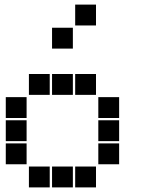

<svg xmlns="http://www.w3.org/2000/svg" viewBox="-20 -815 640 830"><path d="M306 -795Q305 -795 305 -795Q305 -795 305 -794V-706Q305 -705 305 -705Q305 -705 306 -705H394Q395 -705 395 -705Q395 -705 395 -706V-794Q395 -795 395 -795Q395 -795 394 -795ZM206 -695Q205 -695 205 -695Q205 -695 205 -694V-606Q205 -605 205 -605Q205 -605 206 -605H294Q295 -605 295 -605Q295 -605 295 -606V-694Q295 -695 295 -695Q295 -695 294 -695ZM106 -495Q105 -495 105 -495Q105 -495 105 -494V-406Q105 -405 105 -405Q105 -405 106 -405H194Q195 -405 195 -405Q195 -405 195 -406V-494Q195 -495 195 -495Q195 -495 194 -495ZM206 -495Q205 -495 205 -495Q205 -495 205 -494V-406Q205 -405 205 -405Q205 -405 206 -405H294Q295 -405 295 -405Q295 -405 295 -406V-494Q295 -495 295 -495Q295 -495 294 -495ZM306 -495Q305 -495 305 -495Q305 -495 305 -494V-406Q305 -405 305 -405Q305 -405 306 -405H394Q395 -405 395 -405Q395 -405 395 -406V-494Q395 -495 395 -495Q395 -495 394 -495ZM6 -395Q5 -395 5 -395Q5 -395 5 -394V-306Q5 -305 5 -305Q5 -305 6 -305H94Q95 -305 95 -305Q95 -305 95 -306V-394Q95 -395 95 -395Q95 -395 94 -395ZM406 -395Q405 -395 405 -395Q405 -395 405 -394V-306Q405 -305 405 -305Q405 -305 406 -305H494Q495 -305 495 -305Q495 -305 495 -306V-394Q495 -395 495 -395Q495 -395 494 -395ZM6 -295Q5 -295 5 -295Q5 -295 5 -294V-206Q5 -205 5 -205Q5 -205 6 -205H94Q95 -205 95 -205Q95 -205 95 -206V-294Q95 -295 95 -295Q95 -295 94 -295ZM406 -295Q405 -295 405 -295Q405 -295 405 -294V-206Q405 -205 405 -205Q405 -205 406 -205H494Q495 -205 495 -205Q495 -205 495 -206V-294Q495 -295 495 -295Q495 -295 494 -295ZM6 -195Q5 -195 5 -195Q5 -195 5 -194V-106Q5 -105 5 -105Q5 -105 6 -105H94Q95 -105 95 -105Q95 -105 95 -106V-194Q95 -195 95 -195Q95 -195 94 -195ZM406 -195Q405 -195 405 -195Q405 -195 405 -194V-106Q405 -105 405 -105Q405 -105 406 -105H494Q495 -105 495 -105Q495 -105 495 -106V-194Q495 -195 495 -195Q495 -195 494 -195ZM106 -95Q105 -95 105 -95Q105 -95 105 -94V-6Q105 -5 105 -5Q105 -5 106 -5H194Q195 -5 195 -5Q195 -5 195 -6V-94Q195 -95 195 -95Q195 -95 194 -95ZM206 -95Q205 -95 205 -95Q205 -95 205 -94V-6Q205 -5 205 -5Q205 -5 206 -5H294Q295 -5 295 -5Q295 -5 295 -6V-94Q295 -95 295 -95Q295 -95 294 -95ZM306 -95Q305 -95 305 -95Q305 -95 305 -94V-6Q305 -5 305 -5Q305 -5 306 -5H394Q395 -5 395 -5Q395 -5 395 -6V-94Q395 -95 395 -95Q395 -95 394 -95Z"/></svg>

Font: Doto Black
Style: Regular
Weight: 900
Monospace: yes
Version: Version 1.000